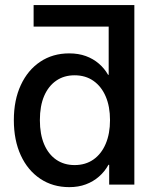

<svg xmlns="http://www.w3.org/2000/svg" viewBox="-20 -748 625 778"><path d="M470.7 -640.1H116.2V-727.5H524.4ZM260.7 10.3Q193.8 10.3 143.1 -23.7Q92.3 -57.6 64.2 -118.7Q36.1 -179.7 36.1 -261.2Q36.1 -342.8 64.5 -403.6Q92.8 -464.4 143.3 -498Q193.8 -531.7 260.3 -531.7Q297.9 -531.7 327.9 -520.8Q357.9 -509.8 380.6 -490.2Q403.3 -470.7 418 -444.8H420.4V-727.5H524.4V0H422.4V-80.1H419.4Q404.3 -52.7 381.1 -32.5Q357.9 -12.2 327.9 -1Q297.9 10.3 260.7 10.3ZM282.2 -79.1Q326.7 -79.1 358.9 -101.8Q391.1 -124.5 408.4 -165.5Q425.8 -206.5 425.8 -261.2Q425.8 -316.4 408.4 -356.9Q391.1 -397.5 358.9 -420.2Q326.7 -442.9 282.2 -442.9Q239.3 -442.9 207.8 -421.1Q176.3 -399.4 158.9 -359.1Q141.6 -318.8 141.6 -261.2Q141.6 -204.1 158.9 -163.3Q176.3 -122.6 208 -100.8Q239.7 -79.1 282.2 -79.1Z"/></svg>

Font: Inter 28pt Medium
Style: Regular
Weight: 500
Designer: Rasmus Andersson
Foundry: rsms
Version: Version 4.001;git-66647c0bb